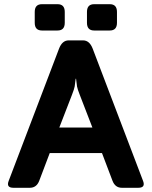

<svg xmlns="http://www.w3.org/2000/svg" viewBox="-20 -892 721 912"><path d="M43.9 0Q8.8 0 21 -32.2L260.3 -660.6Q275.4 -700.2 306.2 -700.2H374.5Q405.3 -700.2 420.4 -660.6L659.7 -32.2Q671.9 0 636.7 0H559.1Q526.9 0 514.2 -33.7L464.4 -165H216.3L166.5 -33.7Q153.8 0 121.6 0ZM261.7 -286.1H418.9L358.9 -441.4Q348.1 -468.8 345.9 -481.2Q343.8 -493.7 341.3 -518.1H339.4Q336.9 -493.7 334.7 -481.2Q332.5 -468.8 321.8 -441.4ZM179.2 -747.1Q145 -747.1 145 -783.7V-835.4Q145 -872.1 179.2 -872.1H253.4Q287.6 -872.1 287.6 -835.4V-783.7Q287.6 -747.1 253.4 -747.1ZM427.2 -747.1Q393.1 -747.1 393.1 -783.7V-835.4Q393.1 -872.1 427.2 -872.1H501.5Q535.6 -872.1 535.6 -835.4V-783.7Q535.6 -747.1 501.5 -747.1Z"/></svg>

Font: Istok
Style: Bold
Weight: 700
Designer: Andrey V. Panov
Foundry: Andrey V. Panov
Version: Version 1.0.1